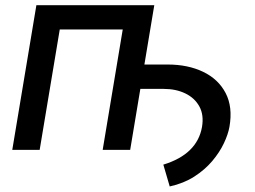

<svg xmlns="http://www.w3.org/2000/svg" viewBox="-20 -565 963 724"><path d="M26.3 0 117.2 -545.5H561.8L524.5 -321.7H612.2Q688.6 -321.7 745.9 -294.2Q803.3 -266.7 830.8 -214.1Q858.3 -161.6 845.2 -86.6Q840.2 -58.6 824.2 -24.7Q808.2 9.2 780.5 42.1Q752.8 74.9 712.9 100.7Q672.9 126.4 620 138.1L595.9 55.8Q723.7 16.7 741.8 -86.6Q749.3 -131.7 731.7 -163.7Q714.1 -195.7 678.8 -212.7Q643.5 -229.8 597.3 -229.8H509.2L470.9 0H367.2L442.8 -453.8H205.3L129.6 0Z"/></svg>

Font: Inter UI Medium
Style: Italic
Weight: 500
Italic angle: 9.39999°
Designer: Rasmus Andersson
Foundry: rsms
Version: 3.2;8d6f07862